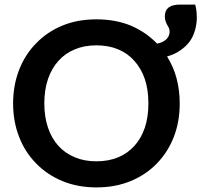

<svg xmlns="http://www.w3.org/2000/svg" viewBox="-20 -816 901 844"><path d="M499.5 -124.5Q542 -142.6 570.8 -174.8Q600.6 -207.5 616.7 -254.9Q632.3 -301.3 632.3 -361.3Q632.3 -421.9 616.7 -468.3Q601.1 -514.2 570.8 -548.3Q541.5 -581.5 499.5 -599.1Q457 -616.7 403.8 -616.7Q350.6 -616.7 309.1 -599.1Q266.1 -581.5 236.8 -548.3Q207 -515.6 190.9 -468.3Q174.8 -420.9 174.8 -361.3Q174.8 -302.7 190.9 -254.9Q207.5 -206.5 236.8 -174.8Q265.6 -142.6 309.1 -124.5Q350.6 -106.9 403.8 -106.9Q457 -106.9 499.5 -124.5ZM772 -795.9H837.9Q840.8 -787.6 843.3 -770Q845.2 -750.5 845.2 -738.8Q845.2 -710 836.9 -682.1Q828.6 -653.8 813 -632.3Q796.4 -610.8 772 -594.2Q747.1 -576.7 714.4 -567.9Q742.7 -522 755.9 -472.7Q770 -419.9 770 -361.3Q770 -280.3 744.1 -214.4Q718.3 -147.5 669.4 -97.2Q621.6 -47.9 554.2 -20Q486.8 7.8 403.8 7.8Q321.8 7.8 254.4 -20Q187 -47.9 139.2 -97.2Q89.8 -147 64 -214.4Q37.6 -281.7 37.6 -361.3Q37.6 -440.4 64 -508.8Q90.3 -576.7 139.2 -626Q188 -676.3 254.4 -703.6Q320.8 -731 403.8 -731Q488.3 -731 555.7 -703.1Q621.6 -674.8 670.9 -624Q697.8 -629.9 711.9 -644Q725.6 -658.7 725.6 -675.8Q725.6 -685.5 722.7 -692.4Q717.8 -701.2 714.8 -707Q710.9 -713.4 708 -723.1Q704.6 -730.5 704.6 -743.7Q704.6 -770 721.2 -783.2Q738.3 -795.9 772 -795.9Z"/></svg>

Font: Lato-SemiBold
Style: Bold
Weight: 500
Designer: Lukasz Dziedzic with Adam Twardoch and Botio Nikoltchev
Foundry: tyPoland Lukasz Dziedzic
Version: ""